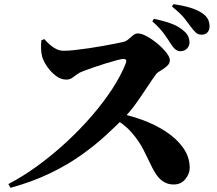

<svg xmlns="http://www.w3.org/2000/svg" viewBox="-20 -866 1040 919"><path d="M844 -621Q831 -621 820.5 -629Q810 -637 799 -654Q786 -675 766 -703Q746 -731 709 -764L717 -776Q761 -767 798.5 -753.5Q836 -740 861 -717Q876 -704 881.5 -690.5Q887 -677 887 -663Q887 -646 875 -633.5Q863 -621 844 -621ZM20 15Q91 -22 161.5 -73.5Q232 -125 298 -186Q364 -247 420 -312Q476 -377 518 -441.5Q560 -506 582 -563Q590 -584 571 -584Q562 -584 538 -577.5Q514 -571 483 -561.5Q452 -552 423.5 -542Q395 -532 377 -525Q360 -519 348 -509.5Q336 -500 324.5 -492.5Q313 -485 297 -485Q271 -485 247 -503.5Q223 -522 205.5 -547.5Q188 -573 182 -594Q177 -613 176.5 -633Q176 -653 178 -673L192 -679Q205 -664 220 -651Q235 -638 251 -630.5Q267 -623 284 -623Q307 -623 338.5 -626.5Q370 -630 404.5 -635Q439 -640 472 -646Q505 -652 530.5 -657Q556 -662 569 -665Q583 -668 594.5 -678Q606 -688 617 -697Q628 -706 640 -706Q658 -706 684 -691.5Q710 -677 735 -656Q760 -635 776.5 -613.5Q793 -592 793 -578Q793 -562 779 -549.5Q765 -537 749 -528Q733 -519 727 -511Q708 -485 683.5 -447.5Q659 -410 630 -369.5Q601 -329 566 -294Q532 -260 483.5 -215.5Q435 -171 370 -124.5Q305 -78 220.5 -37Q136 4 30 33ZM811 17Q788 17 769.5 7.5Q751 -2 736.5 -19.5Q722 -37 710 -61Q689 -105 667 -148.5Q645 -192 608.5 -233.5Q572 -275 507 -311L521 -329Q592 -317 657.5 -293.5Q723 -270 775 -235.5Q827 -201 857.5 -157.5Q888 -114 888 -62Q888 -35 867.5 -9Q847 17 811 17ZM945 -700Q929 -700 918.5 -709Q908 -718 894 -737Q882 -754 863.5 -777.5Q845 -801 803 -835L810 -846Q855 -840 891 -829Q927 -818 949 -802Q968 -789 975.5 -773.5Q983 -758 983 -740Q983 -722 973 -711Q963 -700 945 -700Z"/></svg>

Font: Noto Serif SC ExtraLight Black
Style: Regular
Weight: 900
Version: Version 2.002-H1;hotconv 1.1.0;makeotfexe 2.6.0